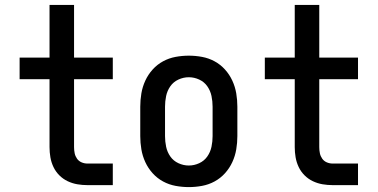

<svg xmlns="http://www.w3.org/2000/svg" viewBox="-20 -755 1540 783"><path d="M337 0Q316 0 295.5 -3.5Q275 -7 256 -16Q237 -25 222 -40Q207 -55 198 -74Q189 -93 185.5 -113.5Q182 -134 182 -155V-432H60V-520H182V-735H282V-520H440V-432H282V-155Q282 -142 284.5 -130Q287 -118 294 -108Q301 -98 312.5 -93Q324 -88 337 -88H440V0Z M750 8Q723 8 696 3Q669 -2 645 -15Q621 -28 602.5 -48.5Q584 -69 572.5 -94Q561 -119 556.5 -146Q552 -173 552 -200V-320Q552 -347 556.5 -374Q561 -401 572.5 -426Q584 -451 602.5 -471.5Q621 -492 645 -505Q669 -518 696 -523Q723 -528 750 -528Q777 -528 804 -523Q831 -518 855 -505Q879 -492 897.5 -471.5Q916 -451 927.5 -426Q939 -401 943.5 -374Q948 -347 948 -320V-200Q948 -173 943.5 -146Q939 -119 927.5 -94Q916 -69 897.5 -48.5Q879 -28 855 -15Q831 -2 804 3Q777 8 750 8ZM750 -80Q772 -80 792.5 -89.5Q813 -99 825.5 -117Q838 -135 842.5 -156.5Q847 -178 847 -200V-320Q847 -342 842.5 -363.5Q838 -385 825.5 -403Q813 -421 792.5 -430.5Q772 -440 750 -440Q728 -440 707.5 -430.5Q687 -421 674.5 -403Q662 -385 657.5 -363.5Q653 -342 653 -320V-200Q653 -178 657.5 -156.5Q662 -135 674.5 -117Q687 -99 707.5 -89.5Q728 -80 750 -80Z M1337 0Q1316 0 1295.5 -3.5Q1275 -7 1256 -16Q1237 -25 1222 -40Q1207 -55 1198 -74Q1189 -93 1185.5 -113.5Q1182 -134 1182 -155V-432H1060V-520H1182V-735H1282V-520H1440V-432H1282V-155Q1282 -142 1284.5 -130Q1287 -118 1294 -108Q1301 -98 1312.5 -93Q1324 -88 1337 -88H1440V0Z"/></svg>

Font: Iosevka SS04 Semibold
Style: Regular
Weight: 600
Monospace: yes
Designer: Belleve Invis
Foundry: Belleve Invis
Version: Version 19.0.0; ttfautohint (v1.8.4)